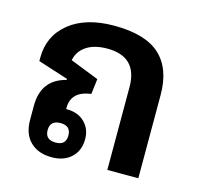

<svg xmlns="http://www.w3.org/2000/svg" viewBox="-83 -609 738 706"><g transform="rotate(15 286.0 -255.5)"><path d="M171 8Q119 8 89 -21.5Q59 -51 59 -104V-158Q59 -258 151 -281V-285L36 -322V-335Q36 -418 98.5 -468.5Q161 -519 269 -519Q388 -519 443.5 -468Q499 -417 499 -317V0H381V-315Q381 -431 266 -431Q217 -431 187 -411Q157 -391 150 -356L259 -313L252 -255Q212 -249 194.5 -230.5Q177 -212 177 -183V-177H180Q222 -177 247.5 -152Q273 -127 273 -88Q273 -44 245 -18Q217 8 171 8ZM171 -48Q210 -48 210 -85Q210 -122 171 -122Q131 -122 131 -85Q131 -48 171 -48Z"/></g></svg>

Font: Noto Sans Thai Looped UI Medium
Style: Regular
Weight: 500
Designer: Cadson Demak Team
Foundry: Cadson Demak Co., Ltd.
Version: Version 1.000; ttfautohint (v1.8.4.7-5d5b)